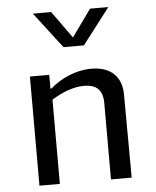

<svg xmlns="http://www.w3.org/2000/svg" viewBox="-56 -853 731 900"><g transform="rotate(-5 310.0 -403.0)"><path d="M527 0 525 -392C524.5 -474.5 474.5 -525 383 -525C310.5 -525 240.5 -494 188.5 -448.5H184V-513.5H93V0H189V-396.5C239.5 -427.5 291.5 -448 342 -448C394.5 -448 429.5 -425.5 429.5 -359.5V0ZM132.5 -806H218.5L310 -678.5L401.5 -806H487.5L358 -637H262Z"/></g></svg>

Font: Monaspace Argon
Style: Regular
Weight: 400
Designer: Riley Cran & the Lettermatic Team
Foundry: Lettermatic
Version: Version 1.200 (Monaspace Argon)